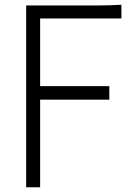

<svg xmlns="http://www.w3.org/2000/svg" viewBox="-20 -793 564 813"><path d="M149.9 0H90.8V-770H401.9Q439.9 -770 494.1 -772.9V-714.8H149.9V-428.2H442.9V-371.1H149.9Z"/></svg>

Font: Junction Light
Style: Regular
Weight: 300
Designer: Caroline Hadilaksono
Foundry: Caroline Hadilaksono
Version: Version 1.002